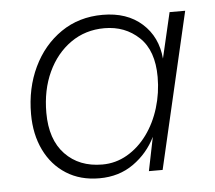

<svg xmlns="http://www.w3.org/2000/svg" viewBox="-43 -557 686 613"><g transform="rotate(-5 300.0 -250.5)"><path d="M252 9Q191 9 146 -19.5Q101 -48 76.5 -98.5Q52 -149 52 -214Q52 -297 84 -364Q116 -431 173.5 -470.5Q231 -510 307 -510Q385 -510 433 -467Q481 -424 487 -354L521 -500H571L455 0H411L433 -108Q408 -57 361.5 -24Q315 9 252 9ZM265 -34Q308 -34 345 -55.5Q382 -77 409 -114Q436 -151 450.5 -198.5Q465 -246 465 -297Q465 -382 420 -424.5Q375 -467 309 -467Q248 -467 201 -434Q154 -401 127.5 -344Q101 -287 101 -214Q101 -128 146 -81Q191 -34 265 -34Z"/></g></svg>

Font: Work Sans Light
Style: Italic
Weight: 300
Italic angle: -13°
Designer: Wei Huang
Foundry: Wei Huang
Version: Version 2.010; ttfautohint (v1.8.3)